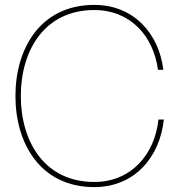

<svg xmlns="http://www.w3.org/2000/svg" viewBox="-20 -752 732 784"><path d="M365 12C530 12 633 -111 649 -264H627C612 -122 516 -9 365 -9C160 -9 65 -176 65 -360C65 -544 160 -711 365 -711C513 -711 607 -604 625 -467H647C629 -615 526 -732 365 -732C146 -732 43 -555 43 -360C43 -165 146 12 365 12Z"/></svg>

Font: Aspekta 50
Style: Regular
Weight: 50
Designer: Ivo Dolenc
Version: Version 2.000